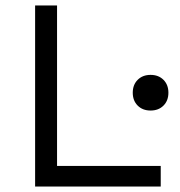

<svg xmlns="http://www.w3.org/2000/svg" viewBox="-20 -680 658 700"><path d="M108 0ZM566 -75V0H150H108V-660H188V-75ZM594 -342Q594 -313 576 -295Q558 -277 529 -277Q500 -277 482 -295Q464 -313 464 -342Q464 -371 482 -389Q500 -407 529 -407Q558 -407 576 -389Q594 -371 594 -342Z"/></svg>

Font: Work Sans
Style: Regular
Weight: 400
Designer: Wei Huang
Foundry: Wei Huang
Version: Version 1.500; ttfautohint (v1.6)